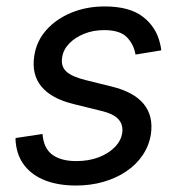

<svg xmlns="http://www.w3.org/2000/svg" viewBox="-20 -570 561 602"><path d="M218.3 11.7Q163.6 11.7 122.8 -3.9Q82 -19.5 57.9 -49.6Q33.7 -79.6 29.3 -123.5Q28.8 -127 28.8 -130.4Q28.8 -133.8 28.8 -137.2L113.3 -149.9Q116.7 -105 144 -85Q171.4 -64.9 219.2 -64.9Q258.3 -64.9 289.6 -76.9Q320.8 -88.9 340.3 -109.1Q359.9 -129.4 363.3 -153.8Q366.7 -179.2 351.1 -196.3Q335.4 -213.4 297.9 -222.2L210.9 -243.7Q141.1 -260.7 109.9 -298.6Q78.6 -336.4 87.4 -394.5Q94.2 -440.9 125.2 -475.8Q156.2 -510.7 203.9 -530.3Q251.5 -549.8 308.1 -549.8Q386.2 -549.8 428.2 -517.3Q470.2 -484.9 481.9 -433.1Q482.9 -428.2 484.1 -422.9Q485.4 -417.5 485.4 -412.1L404.8 -398.9Q399.9 -430.2 378.2 -452.9Q356.4 -475.6 306.6 -475.6Q272.5 -475.6 243.9 -464.1Q215.3 -452.6 196.8 -433.3Q178.2 -414.1 174.8 -389.6Q170.4 -361.8 188.2 -345.5Q206.1 -329.1 250.5 -318.4L329.6 -298.8Q399.9 -281.7 430.7 -243.9Q461.4 -206.1 453.1 -149.4Q447.8 -114.3 428 -84.5Q408.2 -54.7 376.7 -33.2Q345.2 -11.7 304.9 0Q264.6 11.7 218.3 11.7Z"/></svg>

Font: Inter 16pt
Style: Italic
Weight: 400
Italic angle: -9.3988°
Version: Version 4.001;git-66647c0bb